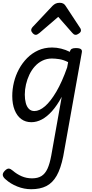

<svg xmlns="http://www.w3.org/2000/svg" viewBox="-41 -860 659 1378"><path d="M183 498Q132 498 83 478.5Q34 459 -1 427Q-19 412 -21 397Q-23 382 -6 365Q10 349 22.5 350Q35 351 51 365Q80 390 114.5 405Q149 420 189 420Q230 420 256.5 403.5Q283 387 299.5 351.5Q316 316 327 256L402 -165Q368 -102 332 -62Q296 -22 259 -2.5Q222 17 184 17Q142 17 111.5 -5.5Q81 -28 64 -70.5Q47 -113 47 -171Q47 -220 59 -269.5Q71 -319 95 -363.5Q119 -408 153.5 -443Q188 -478 233 -498.5Q278 -519 333 -519Q365 -519 397.5 -511Q430 -503 460 -488L461 -490Q464 -504 474 -509.5Q484 -515 503 -515Q530 -515 540 -507Q550 -499 546 -482L413 261Q395 350 365.5 401.5Q336 453 291.5 475.5Q247 498 183 498ZM206 -63Q242 -63 282 -97.5Q322 -132 363 -201.5Q404 -271 441 -376L448 -414Q414 -431 384.5 -435.5Q355 -440 331 -440Q295 -440 264 -425Q233 -410 209.5 -384Q186 -358 170 -324.5Q154 -291 145.5 -254Q137 -217 137 -181Q137 -148 144 -121Q151 -94 166.5 -78.5Q182 -63 206 -63ZM216 -610Q205 -610 194 -621.5Q183 -633 183 -644Q183 -650 185.5 -655Q188 -660 192 -665L336 -818Q347 -829 359 -834.5Q371 -840 388 -840Q404 -840 414.5 -833.5Q425 -827 431 -816L533 -661Q538 -654 539 -649.5Q540 -645 540 -641Q540 -630 526 -620Q512 -610 502 -610Q494 -610 488 -614.5Q482 -619 477 -625L377 -739L243 -624Q236 -619 229.5 -614.5Q223 -610 216 -610Z"/></svg>

Font: Playwrite DE VA
Style: Regular
Weight: 400
Designer: Veronika Burian, José Scaglione
Foundry: TypeTogether
Version: Version 1.002